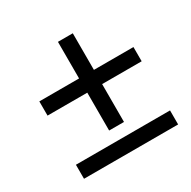

<svg xmlns="http://www.w3.org/2000/svg" viewBox="-128 -670 792 795"><g transform="rotate(-30 268.5 -272.5)"><path d="M505 0V-67H55V0ZM245 -121H316V-302H505V-370H316V-545H245V-370H55V-302H245Z"/></g></svg>

Font: Source Serif Pro Semibold
Style: Italic
Weight: 600
Italic angle: -12°
Designer: Frank Grießhammer
Foundry: Adobe Systems Incorporated
Version: Version 3.001;hotconv 1.0.111;makeotfexe 2.5.65597